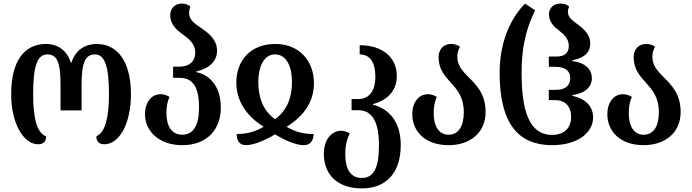

<svg xmlns="http://www.w3.org/2000/svg" viewBox="-20 -793 3842 1066"><path d="M191 8C221 8 236 -7 236 -36C186 -53 164 -135 164 -269C164 -418 184 -491 243 -491C299 -491 316 -441 316 -324V-180H433V-324C433 -441 452 -491 507 -491C562 -491 585 -424 585 -269C585 -139 563 -55 515 -37C515 -9 528 8 560 8C641 8 707 -105 707 -269C707 -451 633 -549 516 -549C454 -549 399 -516 377 -446H373C351 -516 297 -549 236 -549C115 -549 42 -455 42 -269C42 -104 113 8 191 8Z M992 13C1131 13 1206 -76 1206 -195C1206 -311 1147 -378 1068 -393V-395C1147 -415 1185 -456 1185 -511C1185 -577 1134 -612 1090 -642C1057 -664 1030 -686 1030 -720C1030 -732 1032 -744 1037 -757C1026 -766 1012 -773 989 -773C948 -773 925 -743 925 -709C925 -657 960 -627 996 -601C1032 -575 1064 -549 1064 -501C1064 -455 1035 -423 975 -423H941V-361H976C1049 -361 1085 -313 1085 -196C1085 -95 1053 -45 991 -45C935 -45 904 -91 904 -165C904 -201 909 -228 921 -255C905 -265 888 -270 872 -270C820 -270 785 -224 785 -159C785 -65 863 13 992 13Z M1345 13C1382 13 1445 -9 1507 -47C1568 -10 1628 13 1666 13C1708 13 1721 -19 1721 -49C1668 -49 1623 -59 1571 -89C1667 -148 1723 -228 1723 -331C1723 -456 1640 -549 1509 -549C1370 -549 1291 -456 1292 -331C1294 -229 1350 -148 1444 -89C1393 -60 1348 -49 1294 -49C1294 -15 1308 13 1345 13ZM1507 -131C1439 -180 1415 -252 1414 -336C1414 -419 1443 -491 1507 -491C1572 -491 1602 -420 1601 -336C1601 -251 1574 -180 1507 -131Z M1989 253C2123 253 2205 168 2205 12C2205 -130 2127 -193 2050 -212V-215C2127 -235 2183 -286 2183 -371C2183 -477 2101 -542 1977 -542V-491C2034 -491 2064 -446 2064 -368C2064 -282 2025 -243 1968 -243H1932V-181H1970C2045 -181 2084 -119 2084 14C2084 138 2055 195 1989 195C1921 195 1897 138 1897 63C1897 10 1908 -25 1922 -52C1908 -61 1891 -67 1874 -67C1826 -67 1778 -24 1778 61C1778 171 1848 253 1989 253Z M2471 13C2587 13 2676 -54 2676 -171C2676 -274 2623 -323 2578 -368C2547 -400 2519 -430 2519 -478C2519 -498 2525 -519 2534 -533C2522 -542 2508 -549 2484 -549C2442 -549 2415 -518 2415 -476C2415 -409 2449 -372 2483 -334C2519 -294 2555 -253 2555 -170C2555 -92 2526 -45 2470 -45C2417 -45 2388 -92 2388 -164C2388 -201 2393 -228 2405 -255C2389 -265 2372 -270 2356 -270C2304 -270 2269 -224 2269 -159C2269 -65 2339 13 2471 13Z M3045 13C3190 13 3273 -58 3273 -141C3273 -205 3228 -246 3158 -261V-265C3226 -274 3266 -308 3266 -359C3266 -410 3226 -446 3158 -454V-458C3222 -472 3257 -498 3257 -552C3257 -605 3214 -639 3179 -664C3151 -683 3133 -702 3133 -728C3133 -738 3135 -746 3140 -757C3129 -767 3114 -773 3091 -773C3050 -773 3028 -745 3028 -714C3028 -673 3053 -646 3082 -625C3112 -601 3138 -579 3138 -538C3138 -501 3117 -479 3069 -479H3027V-422H3064C3118 -422 3146 -400 3146 -359C3146 -318 3119 -294 3065 -294H3027V-237H3063C3118 -237 3151 -202 3151 -144C3151 -82 3112 -44 3045 -44C2912 -44 2876 -193 2876 -387C2876 -565 2914 -656 2951 -736L2895 -773C2825 -702 2754 -576 2754 -388C2754 -104 2860 13 3045 13Z M3554 13C3670 13 3759 -54 3759 -171C3759 -274 3706 -323 3661 -368C3630 -400 3602 -430 3602 -478C3602 -498 3608 -519 3617 -533C3605 -542 3591 -549 3567 -549C3525 -549 3498 -518 3498 -476C3498 -409 3532 -372 3566 -334C3602 -294 3638 -253 3638 -170C3638 -92 3609 -45 3553 -45C3500 -45 3471 -92 3471 -164C3471 -201 3476 -228 3488 -255C3472 -265 3455 -270 3439 -270C3387 -270 3352 -224 3352 -159C3352 -65 3422 13 3554 13Z"/></svg>

Font: Noto Serif Georgian Condensed SemiBold
Style: Regular
Weight: 600
Width: 3
Designer: Monotype Design Team, Akaki Razmadze
Foundry: Google LLC
Version: Version 2.003